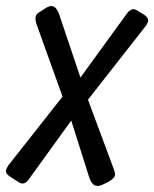

<svg xmlns="http://www.w3.org/2000/svg" viewBox="-40 -631 510 634"><path d="M250.5 -301.8 337.4 -67.9Q342.3 -54.2 337.4 -46.6Q332.5 -39.1 316.4 -29.8L304.2 -23.9Q267.6 -2.9 254.4 -45.9L195.3 -232.9L56.6 -41Q41.5 -17.1 22.5 -28.8L-2.4 -44.9Q-17.6 -54.2 -20 -62Q-22.5 -69.8 -11.7 -85.9L166.5 -312L82.5 -545.9Q69.3 -579.1 88.4 -589.8L115.2 -606.9Q143.6 -622.1 156.2 -581.1L225.6 -375L377.4 -584Q393.6 -607.9 411.6 -597.2L431.6 -585Q448.2 -575.2 449.2 -565.7Q450.2 -556.2 439.5 -543Z"/></svg>

Font: Allan
Style: Regular
Weight: 400
Designer: Anton Koovit
Foundry: Anton Koovit
Version: Version 1.002